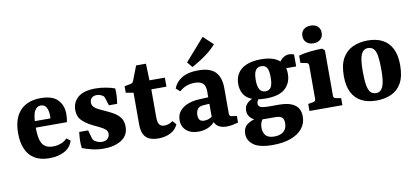

<svg xmlns="http://www.w3.org/2000/svg" viewBox="-76 -936 3045 1401"><g transform="rotate(-10 1446.0 -235.0)"><path d="M30 -208Q30 -318 83.5 -375.5Q137 -433 236 -433Q323 -433 362 -392Q401 -351 401 -288Q401 -273 399.5 -257Q398 -241 395 -227H120V-275H281Q282 -280 282 -284Q282 -288 282 -294Q282 -332 269 -356Q256 -380 227 -380Q198 -380 181 -348.5Q164 -317 164 -231Q164 -175 173 -139.5Q182 -104 204.5 -87Q227 -70 265 -70Q295 -70 323 -80Q351 -90 370 -111L398 -90Q384 -41 337.5 -15.5Q291 10 225 10Q158 10 115 -16.5Q72 -43 51 -92Q30 -141 30 -208Z M469 -22Q465 -51 466 -82Q467 -113 471 -141H537L552 -87Q557 -67 569 -58Q577 -53 591 -47Q605 -41 624 -41Q651 -41 665.5 -56Q680 -71 680 -91Q680 -111 665 -124Q650 -137 625 -149Q600 -161 569 -176Q525 -199 497.5 -227Q470 -255 470 -303Q470 -360 512 -396.5Q554 -433 642 -433Q678 -433 717.5 -426Q757 -419 785 -408Q787 -382 785.5 -352Q784 -322 779 -295H718L702 -346Q699 -357 695.5 -362.5Q692 -368 684 -372Q674 -378 663.5 -381Q653 -384 642 -384Q620 -384 606 -371.5Q592 -359 592 -337Q592 -318 604 -305Q616 -292 635.5 -282Q655 -272 678 -262Q713 -247 743.5 -229.5Q774 -212 792.5 -186.5Q811 -161 811 -121Q811 -56 759 -23Q707 10 628 10Q582 10 541 0Q500 -10 469 -22Z M911 -354 855 -364V-412L901 -421Q911 -423 915 -427.5Q919 -432 923 -441L964 -547H1037L1041 -423H1155V-356H1043V-151Q1043 -110 1055 -94.5Q1067 -79 1092 -79Q1106 -79 1123 -84Q1140 -89 1154 -101L1179 -73Q1161 -33 1122 -13.5Q1083 6 1033 6Q995 6 967.5 -5.5Q940 -17 925.5 -45Q911 -73 911 -122Z M1328 8Q1273 8 1240 -21Q1207 -50 1207 -98Q1207 -138 1229.5 -165Q1252 -192 1289 -206.5Q1326 -221 1368 -223L1463 -228V-180L1402 -176Q1367 -175 1354 -157Q1341 -139 1341 -113Q1341 -88 1351 -76Q1361 -64 1384 -64Q1407 -64 1427 -73.5Q1447 -83 1460 -99L1470 -71Q1451 -33 1414 -12.5Q1377 8 1328 8ZM1219 -331Q1237 -378 1282.5 -405.5Q1328 -433 1402 -433Q1491 -433 1530 -392.5Q1569 -352 1569 -272V-83Q1569 -63 1588 -61L1624 -56V-7Q1609 -3 1584.5 2Q1560 7 1538 7Q1500 7 1475 -9.5Q1450 -26 1442 -69V-270Q1442 -314 1421.5 -331Q1401 -348 1363 -348Q1330 -348 1301.5 -337.5Q1273 -327 1249 -305ZM1334 -504 1478 -668 1550 -601Q1532 -578 1503 -554Q1474 -530 1439 -507Q1404 -484 1367 -464Z M2097 31Q2097 82 2066.5 119.5Q2036 157 1980 177.5Q1924 198 1847 198Q1748 198 1704.5 165.5Q1661 133 1661 84Q1661 37 1694 13.5Q1727 -10 1782 -20L1822 -19Q1808 -9 1797 11Q1786 31 1786 61Q1786 95 1804.5 117Q1823 139 1869 139Q1913 139 1937.5 117.5Q1962 96 1962 56Q1962 27 1947.5 14Q1933 1 1898 1H1823Q1753 1 1725 -22.5Q1697 -46 1697 -81Q1697 -116 1719.5 -137Q1742 -158 1778 -168L1816 -163Q1800 -152 1794 -140.5Q1788 -129 1788 -118Q1788 -99 1806 -91.5Q1824 -84 1867 -84H1941Q2017 -84 2057 -56Q2097 -28 2097 31ZM2044 -294Q2044 -228 1999.5 -186.5Q1955 -145 1854 -145Q1786 -145 1746.5 -163.5Q1707 -182 1690.5 -213.5Q1674 -245 1674 -283Q1674 -330 1696 -363.5Q1718 -397 1761.5 -415Q1805 -433 1868 -433Q1953 -433 1998.5 -399Q2044 -365 2044 -294ZM1805 -290Q1805 -241 1819.5 -219Q1834 -197 1862 -197Q1892 -197 1904 -220.5Q1916 -244 1916 -290Q1916 -340 1903.5 -361.5Q1891 -383 1862 -383Q1843 -383 1830.5 -373.5Q1818 -364 1811.5 -343.5Q1805 -323 1805 -290ZM2021 -337 1989 -362Q2003 -395 2026.5 -414Q2050 -433 2075 -433Q2085 -433 2095.5 -430.5Q2106 -428 2113 -426V-337Z M2340 -80Q2340 -62 2357 -59L2396 -52V0H2152V-52L2191 -59Q2208 -62 2208 -80V-327Q2208 -345 2192 -348L2148 -357V-411Q2187 -422 2235 -427Q2283 -432 2322 -432L2340 -416ZM2339 -547Q2339 -517 2319.5 -499Q2300 -481 2268 -481Q2235 -481 2215.5 -499Q2196 -517 2196 -547Q2196 -577 2215.5 -594.5Q2235 -612 2268 -612Q2300 -612 2319.5 -594.5Q2339 -577 2339 -547Z M2721 -206Q2721 -269 2715 -307Q2709 -345 2693.5 -361.5Q2678 -378 2651 -378Q2618 -378 2601.5 -343Q2585 -308 2585 -217Q2585 -154 2591.5 -116Q2598 -78 2613 -61Q2628 -44 2655 -44Q2688 -44 2704.5 -79.5Q2721 -115 2721 -206ZM2443 -207Q2443 -290 2471.5 -339.5Q2500 -389 2549 -411Q2598 -433 2659 -433Q2723 -433 2768 -409.5Q2813 -386 2837.5 -338Q2862 -290 2862 -216Q2862 -132 2834 -82.5Q2806 -33 2757.5 -11.5Q2709 10 2647 10Q2584 10 2538 -13.5Q2492 -37 2467.5 -85Q2443 -133 2443 -207Z"/></g></svg>

Font: Rasa
Style: Bold
Weight: 700
Designer: Anna Giedrys (Yrsa+Rasa design), David Brezina (Yrsa art-direction, Rasa art-direction, design)
Foundry: Rosetta Type Foundry
Version: Version 2.004